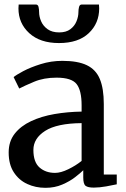

<svg xmlns="http://www.w3.org/2000/svg" viewBox="-20 -844 573 874"><path d="M19.5 -150Q19.5 -200.5 47 -235.5Q74.5 -270.5 121.5 -292.5Q168.5 -314.5 228 -324.8Q287.5 -335 351.5 -336V-364.5Q351.5 -432 328.8 -461.2Q306 -490.5 237.5 -490.5Q179.5 -490.5 135.5 -472Q91.5 -453.5 67.5 -441L42 -493Q52 -502 85.2 -519.8Q118.5 -537.5 165.5 -552.2Q212.5 -567 264 -567Q334 -567 375.2 -547.2Q416.5 -527.5 434.5 -484.2Q452.5 -441 452.5 -370.5V-49.5H511.5V-5Q494.5 -1 463.2 4.5Q432 10 407 10Q380.5 10 369.8 2Q359 -6 359 -36V-69Q346.5 -56.5 322 -37.5Q297.5 -18.5 263.2 -3.8Q229 11 187 11Q142 11 104 -6.5Q66 -24 42.8 -59.8Q19.5 -95.5 19.5 -150ZM230.5 -57Q257 -57 291.2 -73.8Q325.5 -90.5 351.5 -111.5V-283.5Q239 -282.5 185.5 -248.2Q132 -214 132 -161.5Q132 -106 160 -81.5Q188 -57 230.5 -57ZM143 -823.5Q153 -823.5 155.5 -812.2Q158 -801 158 -789Q158 -768.5 167.2 -747Q176.5 -725.5 196.8 -711Q217 -696.5 249.5 -696.5Q281 -696.5 300.2 -711Q319.5 -725.5 328.2 -747Q337 -768.5 337 -789Q337 -801 339.8 -812.2Q342.5 -823.5 352.5 -823.5H430.5Q430.5 -819.5 431 -814.5Q431.5 -809.5 431.5 -806Q431.5 -738 384 -693Q336.5 -648 248.5 -648Q162.5 -648 113.2 -693Q64 -738 64 -806Q64 -810 64.5 -814.5Q65 -819 65 -823.5Z"/></svg>

Font: Merriweather
Style: Regular
Weight: 400
Designer: Eben Sorkin
Foundry: Eben Sorkin
Version: Version 2.100; ttfautohint (v1.7.19-72a1) -l 8 -r 50 -G 200 